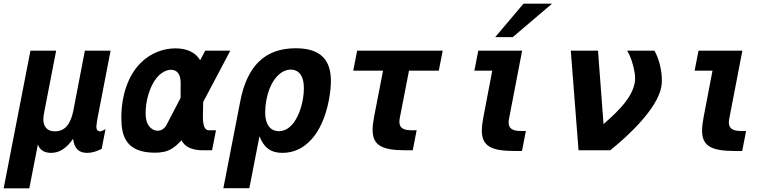

<svg xmlns="http://www.w3.org/2000/svg" viewBox="-47 -825 4281 1054"><path d="M-26.9 209H113.8L161.1 -32.2C170.9 -1.5 196.3 14.2 233.9 14.2C279.3 14.2 319.3 -11.7 354 -63C361.8 -8.8 385.3 14.2 432.1 14.2C455.6 14.2 481.4 7.3 511.2 -7.8L532.2 -116.2C518.6 -107.9 509.8 -104 502 -104C488.8 -104 481.9 -113.3 481.9 -130.9C481.9 -133.3 482.4 -137.7 483.4 -143.1C483.9 -148.4 485.4 -156.7 486.8 -168L560.1 -546.9H418.9L355 -214.8C339.8 -140.1 307.1 -104 253.9 -104C214.4 -104 190.9 -127.9 190.9 -168.9C190.9 -180.7 192.9 -196.8 196.8 -214.8L261.2 -546.9H120.1Z M1067.4 0H1117.2L1138.7 -109.9H1098.6C1076.7 -109.9 1065.9 -136.7 1066.9 -190.4L1068.4 -265.1L1217.3 -546.9H1079.6L1051.8 -494.1C1027.8 -536.6 979 -559.6 916.5 -559.6C856 -559.6 784.2 -538.1 726.1 -480.5C655.8 -411.1 619.1 -300.3 619.1 -179.2C619.1 -127 626 -89.4 642.1 -60.1C671.9 -6.3 730 13.2 802.7 13.2C837.4 13.2 867.2 8.8 896 -8.8C916.5 -21.5 926.8 -31.7 949.7 -55.2C950.7 -51.8 953.6 -47.4 958 -41C979 -13.7 1015.6 0 1067.4 0ZM867.2 -139.2C856 -118.2 837.4 -107.4 818.4 -107.4C797.9 -107.4 775.4 -120.6 763.2 -146C756.8 -159.2 752.4 -176.8 752.4 -205.6C752.4 -268.6 773.4 -348.6 812.5 -397C836.9 -427.2 866.7 -441.9 892.1 -441.9C923.8 -441.9 945.3 -419.4 944.8 -367.2L944.3 -287.6Z M1179.2 208H1321.8L1377.4 -77.1C1401.4 -15.6 1438 14.2 1503.9 14.2C1624 14.2 1721.2 -85.4 1757.8 -272.5C1765.6 -313 1769.5 -349.6 1769.5 -380.4C1769.5 -494.1 1715.3 -560.1 1576.2 -560.1C1405.3 -560.1 1309.1 -460.4 1272 -269.5ZM1483.9 -105C1435.1 -105 1408.7 -144 1408.7 -207C1408.7 -224.1 1410.6 -249 1415 -273.9C1433.6 -377 1488.3 -442.9 1549.3 -442.9C1578.6 -442.9 1600.6 -427.7 1612.3 -397.9C1618.2 -382.8 1621.1 -364.3 1621.1 -339.8C1621.1 -273.4 1599.1 -195.8 1564 -149.9C1541.5 -120.6 1514.6 -105 1483.9 -105Z M2180.7 0H2218.8L2240.2 -109.9H2211.9C2166.5 -109.9 2145.5 -123.5 2145.5 -156.2C2145.5 -163.6 2146.5 -170.4 2147.9 -178.2L2198.2 -437H2361.8L2383.3 -546.9H1913.6L1892.1 -437H2055.7L2006.8 -185.1C2001.5 -156.7 1998.5 -132.8 1998.5 -112.3C1998.5 -26.4 2049.8 0 2180.7 0Z M2671.4 -621.1H2767.6L2983.4 -804.7H2826.7ZM2780.3 3.9H2818.4L2839.8 -106H2811.5C2766.1 -106 2745.1 -120.1 2745.1 -152.8C2745.1 -159.7 2746.1 -166.5 2747.6 -174.3L2819.3 -546.9H2578.6L2557.1 -437H2655.3L2606.4 -181.2C2601.1 -152.8 2598.1 -128.9 2598.1 -108.4C2598.1 -22.5 2649.4 3.9 2780.3 3.9Z M3128.9 0H3302.7C3399.4 -77.1 3562 -227.5 3583.5 -349.1C3585.4 -359.9 3586.4 -372.1 3586.4 -385.3C3586.4 -435.5 3572.3 -501 3545.4 -546.9H3395.5C3415.5 -515.1 3430.7 -466.8 3437 -425.3C3439 -413.6 3439.5 -407.2 3439.5 -397C3439.5 -386.2 3439 -377.4 3437 -368.7C3421.9 -294.9 3365.2 -229.5 3266.1 -144L3235.8 -546.9H3086.4Z M3989.3 3.9H4027.3L4048.8 -106H4020.5C3975.1 -106 3954.1 -120.1 3954.1 -152.8C3954.1 -159.7 3955.1 -166.5 3956.5 -174.3L4028.3 -546.9H3787.6L3766.1 -437H3864.3L3815.4 -181.2C3810.1 -152.8 3807.1 -128.9 3807.1 -108.4C3807.1 -22.5 3858.4 3.9 3989.3 3.9Z"/></svg>

Font: Hack
Style: Bold Oblique
Weight: 700
Italic angle: -12°
Monospace: yes
Designer: Christopher Simpkins
Foundry: Christopher Simpkins
Version: Version 2.010